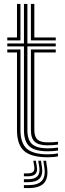

<svg xmlns="http://www.w3.org/2000/svg" viewBox="-20 -790 331 974"><path d="M222 -22.5Q157.5 -22.5 129.5 -47.4Q101.5 -72.2 101.5 -130V-554.5H17V-569.5H101.5V-770H119V-569.5H262.8V-554.5H119V-130Q119 -80.5 142.9 -59Q166.8 -37.5 222 -37.5Q247.2 -37.5 274.2 -41.2V-26.5Q252.5 -22.5 222 -22.5ZM17 -585V-600H66.2V-770H83.8V-585ZM136.8 -585V-770H154.2V-600H262.8V-585ZM222 7.8Q138.5 7.8 102.4 -24.2Q66.2 -56.2 66.2 -130V-524H17V-539.2H83.8V-130Q83.8 -64.2 115.9 -35.8Q148 -7.2 222 -7.2Q249.5 -7.2 274.2 -11.8V3Q254 7.8 222 7.8ZM222 -52.8Q176.2 -52.8 156.5 -70.6Q136.8 -88.5 136.8 -130V-539.2H262.8V-524H154.2V-130Q154.2 -96.5 170 -82.1Q185.8 -67.8 222 -67.8Q234.8 -67.8 248 -68.4Q261.2 -69 274.2 -71V-56.5Q250.2 -52.8 222 -52.8ZM200 25.5H213.8L218.8 60Q226.2 113.5 203.1 138.9Q180 164.2 123 164.2H101.2V149.2H123Q172 149.2 191.9 127.6Q211.8 106 205 60ZM149 25.5H161.8L167 55.5Q175.2 104.2 123 104.2H101.2V89.5H123Q159 89.5 153.8 55.5ZM174 25.5H187.8L192.8 57.8Q204.8 134.2 123 134.2H101.2V119.2H123Q188.8 119.2 179.2 57.8Z"/></svg>

Font: Big Shoulders Inline Text Medium
Style: Regular
Weight: 500
Designer: Patric King
Foundry: XO Type Co
Version: Version 1.000